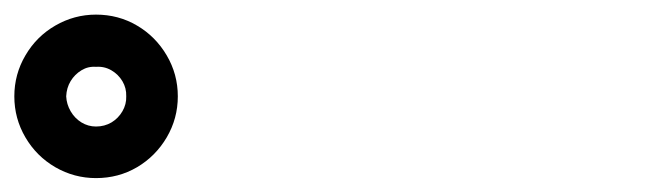

<svg xmlns="http://www.w3.org/2000/svg" viewBox="-51 -769 935 268"><path d="M-31 -634.5Q-31 -665.4 -15.5 -691.7Q-0.1 -718.1 26.2 -733.3Q52.6 -748.6 83 -748.6Q114.4 -748.6 140.3 -733.3Q166.2 -718.1 181.7 -691.7Q197.2 -665.4 197.2 -634.5Q197.2 -603.6 181.7 -577.2Q166.2 -550.9 140.3 -535.6Q114.4 -520.4 83 -520.4Q52.6 -520.4 26.2 -535.6Q-0.1 -550.9 -15.5 -577.2Q-31 -603.6 -31 -634.5ZM125.2 -634.5Q125.6 -646 119.9 -655.6Q114.2 -665.2 104.4 -670.9Q94.5 -676.6 83 -675.7Q72.1 -676.6 62.7 -670.9Q53.3 -665.2 47.6 -655.8Q41.9 -646.4 41.4 -634.5Q41.9 -623.6 47.6 -613.7Q53.3 -603.9 62.7 -598.1Q72.1 -592.4 83 -592.4Q94.9 -592.4 104.6 -598.1Q114.2 -603.9 119.9 -613.7Q125.6 -623.6 125.2 -634.5Z"/></svg>

Font: Pretendard GOV Variable
Style: Regular
Weight: 400
Designer: Base glyphs from Inter by Rasmus Andersson; Hangul glyphs from Noto Sans CJK(Source Han Sans) by Jang Soo-young and Kang
Foundry: Kil Hyung-jin
Version: Version 1.307;Glyphs 3.2 (3192)